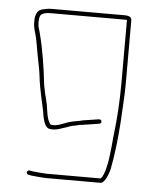

<svg xmlns="http://www.w3.org/2000/svg" viewBox="-46 -504 524 660"><g transform="rotate(5 216.0 -174.5)"><path d="M344 -465H106C93 -465 80 -462 70 -459C56 -454 50 -438 50 -419C50 -399 52 -394 57 -376C63 -357 67 -327 71 -306C75 -283 81 -259 84 -235C87 -205 93 -178 98 -154L103 -132C104 -125 106 -119 107 -114C110 -94 115 -53 138 -53C157 -50 178 -60 192 -64C202 -67 208 -71 220 -72C230 -74 237 -77 246 -77C248 -77 249 -77 250 -78L265 -80C277 -82 291 -84 303 -86C314 -87 312 -102 301 -101C289 -99 275 -97 262 -95L248 -93C234 -89 215 -87 201 -83C183 -78 160 -64 139 -68C137 -68 135 -69 134 -72C123 -89 122 -112 118 -135L113 -157C108 -174 107 -183 103 -202C96 -264 87 -323 72 -380L66 -401C65 -406 65 -412 65 -419C65 -426 66 -432 68 -437C73 -448 90 -450 106 -450H366C366 -449 366 -449 367 -449V-230C367 -171 363 -106 356 -50L352 -8C349 17 347 42 341 63C339 73 332 96 324 101H136C127 101 97 98 89 97L79 95C68 94 66 109 77 110L87 112C96 113 126 116 136 116H325C340 116 352 82 356 66C366 14 372 -39 376 -97C378 -144 382 -184 382 -230V-449C382 -467 363 -465 344 -465Z"/></g></svg>

Font: Electronic
Style: UltTh
Weight: 100
Version: Version 1.011